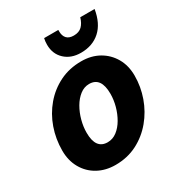

<svg xmlns="http://www.w3.org/2000/svg" viewBox="-176 -854 918 985"><g transform="rotate(-30 283.0 -361.5)"><path d="M22 -188Q22 -257 44 -319.5Q66 -382 107.5 -431Q149 -480 206.5 -508.5Q264 -537 335 -537Q394 -537 439 -511.5Q484 -486 510 -441Q536 -396 536 -336Q536 -271 514 -209Q492 -147 450.5 -97Q409 -47 351.5 -17.5Q294 12 223 12Q165 12 119.5 -13Q74 -38 48 -83.5Q22 -129 22 -188ZM176 -205Q176 -109 246 -109Q276 -109 301 -128Q326 -147 344 -178Q362 -209 372 -245.5Q382 -282 382 -318Q382 -416 312 -416Q282 -416 257 -396.5Q232 -377 214 -346Q196 -315 186 -278Q176 -241 176 -205ZM226 -698Q226 -718 230 -735H314V-726Q314 -700 327.5 -685Q341 -670 369 -670Q400 -670 417.5 -687Q435 -704 444 -735H529Q516 -656 471 -615.5Q426 -575 357 -575Q299 -575 262.5 -609Q226 -643 226 -698Z"/></g></svg>

Font: Radio Canada
Style: Bold Italic
Weight: 700
Italic angle: -12°
Designer: Charles Daoud, Etienne Aubert Bonn, Alexandre Saumier Demers, Jacques Le Bailly
Foundry: Radio-Canada
Version: Version 2.104; ttfautohint (v1.8.4.7-5d5b);gftools[0.9.28.de